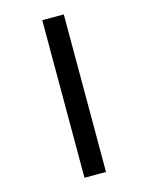

<svg xmlns="http://www.w3.org/2000/svg" viewBox="-139 -909 879 1137"><g transform="rotate(-15 300.0 -340.0)"><path d="M234 143V-823H366V143Z"/></g></svg>

Font: Iosevka Custom XBdEx
Style: Regular
Weight: 800
Width: 7
Monospace: yes
Designer: Belleve Invis
Foundry: Belleve Invis
Version: Version 11.2.4; ttfautohint (v1.8.4)